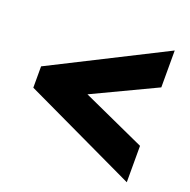

<svg xmlns="http://www.w3.org/2000/svg" viewBox="-100 -721 710 719"><g transform="rotate(20 255.0 -361.5)"><path d="M478 -99 28 -312V-397L478 -624V-477L227 -358L478 -244Z"/></g></svg>

Font: Noto Sans Display SemiCondensed Black
Style: Regular
Weight: 900
Width: 4
Designer: Monotype Design Team
Foundry: Monotype Imaging Inc.
Version: Version 1.900